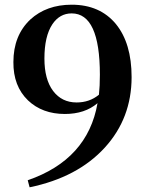

<svg xmlns="http://www.w3.org/2000/svg" viewBox="-20 -777 624 817"><path d="M401 -374Q405 -410 405 -459Q405 -720 285 -720Q234 -720 203 -674Q169 -623 169 -528Q169 -439 206 -390Q243 -341 306 -341Q361 -341 401 -374ZM98 -10Q353 -98 395 -338Q341 -292 256 -292Q160 -292 99 -350Q36 -411 37 -513Q37 -626 109 -694Q178 -757 285 -757Q405 -757 473 -675Q540 -593 540 -449Q540 -274 426 -149Q310 -22 106 20Z"/></svg>

Font: Source Han Serif SC
Style: Bold
Weight: 700
Designer: Ryoko NISHIZUKA  (kana & ideographs); Frank Grießhammer (Latin, Greek & Cyrillic); Wenlong ZHANG  (bopomofo); Sandoll Co
Foundry: Adobe Systems Incorporated
Version: Version 1.001 October 20, 2017